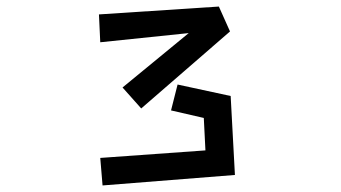

<svg xmlns="http://www.w3.org/2000/svg" viewBox="-20 -543 1040 586"><path d="M354 -276 556 -442 286 -414 282 -499 648 -523 682 -447 411 -212ZM286 -61 607 -84 602 -183 502 -206 522 -285 684 -250 697 -9 293 23Z"/></svg>

Font: Stick
Style: Regular
Weight: 400
Designer: Fontworks Inc.
Foundry: Fontworks Inc.
Version: Version 1.100